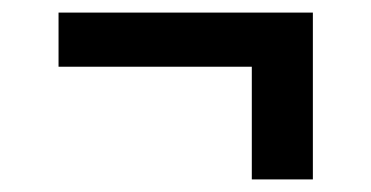

<svg xmlns="http://www.w3.org/2000/svg" viewBox="-20 -388 590 305"><path d="M380 -103V-282H73V-368H477V-103Z"/></svg>

Font: Lode Dark
Style: Bold
Weight: 700
Monospace: yes
Designer: Belleve Invis
Foundry: Belleve Invis
Version: Version 29.2.0; ttfautohint (v1.8.3)